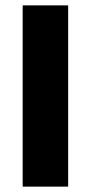

<svg xmlns="http://www.w3.org/2000/svg" viewBox="-20 -695 350 715"><path d="M64.4 0H233.8V-675H64.4Z"/></svg>

Font: Anybody Thin
Style: Regular
Weight: 100
Designer: Tyler Finck
Foundry: Etcetera Type Company
Version: Version 1.114;gftools[0.9.25]